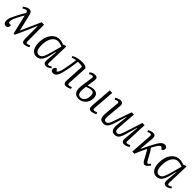

<svg xmlns="http://www.w3.org/2000/svg" viewBox="429 -2030 3555 3555"><g transform="rotate(45 2206.5 -253.0)"><path d="M342 9H311L221 -369H217Q195 -333 176 -298Q157 -263 141 -231Q125 -199 115 -171Q105 -143 102 -120Q98 -92 106.5 -78Q115 -64 135 -66L164 -69Q173 -34 157 -10Q141 14 108 14Q78 14 60.5 -9.5Q43 -33 43 -69Q43 -89 48 -111Q53 -133 64 -159Q75 -185 92 -219Q102 -240 115 -265.5Q128 -291 143.5 -319Q159 -347 174.5 -374.5Q190 -402 206 -426Q198 -450 189.5 -459Q181 -468 167 -468Q158 -468 141 -460Q124 -452 97 -436L80 -466Q112 -490 143 -504.5Q174 -519 195 -519Q229 -519 246.5 -502Q264 -485 274 -443L352 -118H356L529 -506H593L595 -75Q595 -54 600.5 -44Q606 -34 622 -34Q634 -34 649 -38.5Q664 -43 685 -54L696 -20Q683 -12 665 -4Q647 4 627.5 9Q608 14 593 14Q555 14 542 -9.5Q529 -33 529 -80V-402H524Z M1157 -78Q1156 -53 1161.5 -43.5Q1167 -34 1182 -34Q1196 -34 1211 -41Q1226 -48 1242 -60L1261 -31Q1249 -21 1232 -10.5Q1215 0 1196 7Q1177 14 1157 14Q1134 14 1118.5 3.5Q1103 -7 1097 -28Q1091 -49 1093 -79L1113 -309L1106 -310L1076 -187Q1064 -139 1049 -101.5Q1034 -64 1014 -38.5Q994 -13 967.5 0.5Q941 14 907 14Q855 14 821.5 -15Q788 -44 772 -92.5Q756 -141 756 -202Q756 -275 773.5 -333.5Q791 -392 822.5 -433.5Q854 -475 895.5 -497.5Q937 -520 985 -520Q1020 -520 1050 -512.5Q1080 -505 1104 -495L1155 -516L1170 -509ZM917 -41Q943 -41 961.5 -51.5Q980 -62 996 -89Q1012 -116 1028 -163.5Q1044 -211 1064 -286L1107 -446Q1085 -458 1053.5 -466Q1022 -474 991 -474Q956 -474 926 -455Q896 -436 873.5 -401Q851 -366 839 -317Q827 -268 827 -207Q827 -150 837 -113Q847 -76 867 -58.5Q887 -41 917 -41Z M1373 -465Q1398 -481 1431.5 -493Q1465 -505 1504 -511.5Q1543 -518 1585 -518Q1619 -518 1644 -512.5Q1669 -507 1685 -496.5Q1701 -486 1707 -470L1686 -78Q1685 -57 1690.5 -46Q1696 -35 1712 -35Q1723 -35 1738 -39.5Q1753 -44 1774 -53L1787 -19Q1775 -11 1756 -3.5Q1737 4 1717.5 9Q1698 14 1683 14Q1644 14 1630.5 -10Q1617 -34 1620 -80L1641 -450Q1624 -459 1591.5 -462.5Q1559 -466 1523 -465Q1517 -413 1507 -353Q1497 -293 1486 -236Q1475 -179 1464 -136Q1444 -57 1415 -21.5Q1386 14 1346 14Q1329 14 1314.5 7Q1300 0 1292 -13Q1284 -26 1284 -43Q1284 -63 1297 -79.5Q1310 -96 1330 -103L1370 -59Q1385 -64 1399 -88.5Q1413 -113 1423 -152Q1430 -179 1437.5 -215Q1445 -251 1452 -292.5Q1459 -334 1466 -377Q1473 -420 1478 -461Q1458 -459 1429.5 -451.5Q1401 -444 1386 -437Z M2013 14Q1969 14 1939.5 -3.5Q1910 -21 1895 -54.5Q1880 -88 1880 -133Q1880 -151 1883.5 -184.5Q1887 -218 1892.5 -259.5Q1898 -301 1905 -346Q1912 -391 1918 -431Q1921 -451 1915.5 -461Q1910 -471 1893 -471Q1878 -471 1862 -465.5Q1846 -460 1827 -448L1811 -480Q1826 -491 1844 -500Q1862 -509 1882 -514.5Q1902 -520 1920 -520Q1943 -520 1958 -512.5Q1973 -505 1979.5 -489Q1986 -473 1984 -448Q1982 -414 1974.5 -372Q1967 -330 1960 -281Q2002 -297 2033.5 -305Q2065 -313 2092 -313Q2150 -313 2178 -281.5Q2206 -250 2206 -193Q2206 -150 2192 -112.5Q2178 -75 2151.5 -46.5Q2125 -18 2089.5 -2Q2054 14 2013 14ZM2024 -28Q2057 -28 2082.5 -48Q2108 -68 2122.5 -103.5Q2137 -139 2137 -185Q2137 -231 2120 -250.5Q2103 -270 2066 -270Q2041 -270 2012 -261.5Q1983 -253 1955 -240Q1954 -226 1952 -211.5Q1950 -197 1948.5 -183Q1947 -169 1946.5 -156Q1946 -143 1946 -132Q1946 -78 1965.5 -53Q1985 -28 2024 -28ZM2343 14Q2305 14 2291 -10.5Q2277 -35 2281 -78L2314 -506H2379L2346 -75Q2345 -56 2350.5 -46Q2356 -36 2372 -36Q2384 -36 2399 -40.5Q2414 -45 2436 -55L2450 -19Q2437 -11 2418 -3.5Q2399 4 2379 9Q2359 14 2343 14Z M2482 -482Q2495 -491 2513.5 -500Q2532 -509 2552.5 -514.5Q2573 -520 2589 -520Q2614 -520 2629 -510.5Q2644 -501 2650 -483Q2656 -465 2654 -439L2627 -138Q2622 -84 2635 -62.5Q2648 -41 2675 -41Q2694 -41 2708 -50Q2722 -59 2736.5 -86.5Q2751 -114 2769 -168L2888 -507H2947L2919 -140Q2915 -88 2927 -65Q2939 -42 2969 -42Q2991 -42 3004.5 -52.5Q3018 -63 3030 -90.5Q3042 -118 3058 -166L3167 -507H3225L3208 -75Q3207 -54 3213 -45Q3219 -36 3234 -36Q3248 -36 3263 -42Q3278 -48 3298 -59L3314 -25Q3302 -16 3283 -6.5Q3264 3 3244 8.5Q3224 14 3206 14Q3172 14 3155 -7.5Q3138 -29 3142 -74L3168 -372L3162 -374L3094 -138Q3078 -83 3059.5 -49.5Q3041 -16 3016.5 -1.5Q2992 13 2956 13Q2899 13 2875.5 -27Q2852 -67 2860 -152Q2866 -208 2872.5 -263Q2879 -318 2885 -373L2878 -375L2806 -142Q2788 -84 2768 -50Q2748 -16 2722.5 -1Q2697 14 2660 14Q2619 14 2595.5 -4Q2572 -22 2564 -57Q2556 -92 2560 -144L2586 -430Q2588 -453 2582 -462Q2576 -471 2560 -471Q2549 -471 2534 -466Q2519 -461 2497 -450Z M3479 -149 3486 -148Q3504 -188 3523 -226.5Q3542 -265 3560 -301Q3578 -337 3595 -368Q3612 -399 3626 -422Q3647 -457 3666 -478.5Q3685 -500 3705.5 -509.5Q3726 -519 3749 -519Q3779 -519 3794 -503Q3809 -487 3809 -467Q3809 -446 3797 -430Q3785 -414 3764 -406L3747 -429Q3741 -438 3734.5 -442Q3728 -446 3719 -446Q3706 -445 3693 -434Q3680 -423 3663 -400Q3653 -386 3637 -358.5Q3621 -331 3602 -296Q3617 -278 3631.5 -255.5Q3646 -233 3662 -206Q3678 -179 3695 -145Q3709 -119 3719.5 -99.5Q3730 -80 3738 -68Q3746 -56 3752.5 -50Q3759 -44 3766 -44Q3777 -44 3789.5 -57.5Q3802 -71 3814 -87L3839 -63Q3822 -40 3806.5 -22.5Q3791 -5 3776 4.5Q3761 14 3744 14Q3727 14 3712.5 3.5Q3698 -7 3681 -34Q3664 -61 3639 -111Q3627 -135 3615 -156.5Q3603 -178 3591 -197Q3579 -216 3569 -230Q3548 -188 3528.5 -145.5Q3509 -103 3493 -66Q3477 -29 3466 0H3410L3439 -432Q3441 -453 3434 -463Q3427 -473 3411 -473Q3399 -473 3383.5 -468Q3368 -463 3348 -454L3336 -489Q3347 -495 3365.5 -502.5Q3384 -510 3404.5 -515Q3425 -520 3442 -520Q3469 -520 3483 -509Q3497 -498 3502 -476.5Q3507 -455 3504 -424Z M4302 -78Q4301 -53 4306.5 -43.5Q4312 -34 4327 -34Q4341 -34 4356 -41Q4371 -48 4387 -60L4406 -31Q4394 -21 4377 -10.5Q4360 0 4341 7Q4322 14 4302 14Q4279 14 4263.5 3.5Q4248 -7 4242 -28Q4236 -49 4238 -79L4258 -309L4251 -310L4221 -187Q4209 -139 4194 -101.5Q4179 -64 4159 -38.5Q4139 -13 4112.5 0.5Q4086 14 4052 14Q4000 14 3966.5 -15Q3933 -44 3917 -92.5Q3901 -141 3901 -202Q3901 -275 3918.5 -333.5Q3936 -392 3967.5 -433.5Q3999 -475 4040.5 -497.5Q4082 -520 4130 -520Q4165 -520 4195 -512.5Q4225 -505 4249 -495L4300 -516L4315 -509ZM4062 -41Q4088 -41 4106.5 -51.5Q4125 -62 4141 -89Q4157 -116 4173 -163.5Q4189 -211 4209 -286L4252 -446Q4230 -458 4198.5 -466Q4167 -474 4136 -474Q4101 -474 4071 -455Q4041 -436 4018.5 -401Q3996 -366 3984 -317Q3972 -268 3972 -207Q3972 -150 3982 -113Q3992 -76 4012 -58.5Q4032 -41 4062 -41Z"/></g></svg>

Font: Literata 24pt Light
Style: Italic
Weight: 300
Italic angle: -2°
Designer: Latin by Veronika Burian and Jose Scaglione. Greek by Irene Vlachou. Cyrillic by Vera Evstafieva
Foundry: TypeTogether
Version: Version 3.103;gftools[0.9.29]